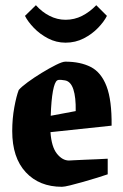

<svg xmlns="http://www.w3.org/2000/svg" viewBox="-20 -707 471 738"><path d="M394 -37Q380 -32 354 -24Q328 -16 300 -8Q272 0 249.5 5.5Q227 11 218 11Q131 11 79 -45Q27 -101 27 -203Q27 -251 35 -294.5Q43 -338 52 -361Q62 -373 86.5 -391Q111 -409 140.5 -427Q170 -445 195 -457.5Q220 -470 231 -470Q289 -470 329 -449.5Q369 -429 389.5 -375.5Q410 -322 409 -224L174 -199Q178 -142 199 -116Q220 -90 245 -90Q246 -90 263.5 -91Q281 -92 306 -93Q331 -94 355 -95Q379 -96 394 -97ZM200 -398Q190 -392 183.5 -357Q177 -322 175 -262L271 -280Q272 -333 262 -363.5Q252 -394 230 -398Q225 -399 215 -400Q205 -401 200 -398ZM232 -543Q196 -543 164.5 -559.5Q133 -576 110 -600Q87 -624 76 -646L118 -687Q141 -661 170.5 -646Q200 -631 232 -631Q266 -631 295.5 -646Q325 -661 350 -687L391 -646Q380 -624 357 -600Q334 -576 302 -559.5Q270 -543 232 -543Z"/></svg>

Font: Grenze Gotisch ExtraBold
Style: Regular
Weight: 800
Designer: Renata Polastri
Foundry: Omnibus-Type
Version: Version 1.001